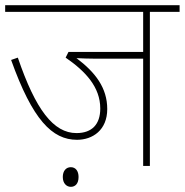

<svg xmlns="http://www.w3.org/2000/svg" viewBox="-20 -642 715 743"><path d="M560 -596H675V-622H0V-596H534V-441H245L234 -419C311 -366 368 -305 368 -222C368 -161 336 -127 276 -127C187 -127 118 -217 49 -419L23 -410C106 -178 182 -101 278 -101C339 -101 395 -139 395 -220C395 -302 349 -362 276 -417C298 -416 323 -415 345 -415H534V0H560ZM223 43C223 68 238 81 254 81C271 81 284 69 284 43C284 20 273 5 254 5C236 5 223 19 223 43Z"/></svg>

Font: Noto Sans Devanagari UI Thin
Style: Regular
Weight: 100
Designer: Jelle Bosma - Monotype Design Team
Foundry: Monotype Imaging Inc.
Version: Version 2.004